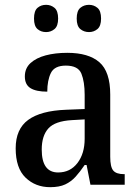

<svg xmlns="http://www.w3.org/2000/svg" viewBox="-20 -766 573 796"><path d="M188 10Q127 10 86 -29.5Q45 -69 45 -151Q45 -231 97 -269Q149 -307 254 -311L331 -314V-373Q331 -427 317.5 -460.5Q304 -494 253 -494Q206 -494 191 -463.5Q176 -433 176 -386Q130 -386 106.5 -400.5Q83 -415 83 -449Q83 -483 106.5 -504.5Q130 -526 169.5 -536.5Q209 -547 259 -547Q347 -547 392 -508Q437 -469 437 -374V-116Q437 -74 449.5 -59Q462 -44 494 -44H497V0H355L339 -82H331Q312 -54 293.5 -33.5Q275 -13 250.5 -1.5Q226 10 188 10ZM221 -51Q271 -51 301 -90Q331 -129 331 -191V-271L278 -268Q208 -264 180.5 -233.5Q153 -203 153 -146Q153 -51 221 -51ZM349 -633Q328 -633 313 -645.5Q298 -658 298 -689Q298 -721 313 -733.5Q328 -746 349 -746Q369 -746 384 -733.5Q399 -721 399 -689Q399 -658 384 -645.5Q369 -633 349 -633ZM171 -633Q150 -633 135.5 -645.5Q121 -658 121 -689Q121 -721 135.5 -733.5Q150 -746 171 -746Q191 -746 206 -733.5Q221 -721 221 -689Q221 -658 206 -645.5Q191 -633 171 -633Z"/></svg>

Font: Noto Serif Tamil SemiCondensed Medium
Style: Italic
Weight: 500
Width: 4
Italic angle: -12°
Designer: Indian Type Foundry, Tom Grace, and the Monotype Design Team
Foundry: Monotype Imaging Inc.
Version: Version 2.003; ttfautohint (v1.8.4.7-5d5b)